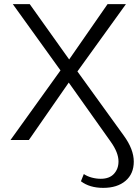

<svg xmlns="http://www.w3.org/2000/svg" viewBox="-20 -678 670 930"><path d="M372 200 386 165Q402 176 424 182Q446 188 468 188Q510 188 532 164Q554 140 554 104Q554 61 516 8L313 -278L120 0H31L273 -337L42 -658H124L315 -390L501 -658H590L355 -332L579 -22Q628 45 628 105Q628 164 588 198Q548 232 480 232Q414 232 372 200Z"/></svg>

Font: Ysabeau
Style: Regular
Weight: 400
Designer: Christian Thalmann (Catharsis Fonts)
Version: Version 0.003